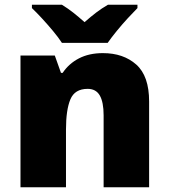

<svg xmlns="http://www.w3.org/2000/svg" viewBox="-20 -786 710 806"><path d="M412 -563Q498 -563 552 -515Q606 -467 606 -360V0H415V-302Q415 -357 399 -385Q383 -413 348 -413Q294 -413 275.5 -369Q257 -325 257 -242V0H66V-553H210L236 -480H243Q269 -519 311.5 -541Q354 -563 412 -563ZM240 -606Q225 -629 202.5 -656Q180 -683 156.5 -708.5Q133 -734 114 -752V-766H240Q266 -750 287.5 -733Q309 -716 335 -693Q361 -716 384 -733.5Q407 -751 433 -766H557V-752Q540 -735 516.5 -709.5Q493 -684 470.5 -656.5Q448 -629 432 -606Z"/></svg>

Font: Noto Sans Oriya Blk
Style: Regular
Weight: 900
Designer: Amélie Bonet and Sol Matas
Foundry: Google LLC
Version: Version 2.006; ttfautohint (v1.8.4.7-5d5b)